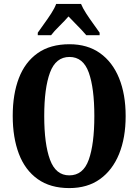

<svg xmlns="http://www.w3.org/2000/svg" viewBox="-20 -951 707 981"><path d="M334 10Q237 10 172.5 -36Q108 -82 76.5 -165Q45 -248 45 -359Q45 -470 76.5 -552Q108 -634 172.5 -679.5Q237 -725 335 -725Q427 -725 491 -679.5Q555 -634 588.5 -551.5Q622 -469 622 -358Q622 -247 588.5 -164.5Q555 -82 491 -36Q427 10 334 10ZM334 -55Q405 -55 433.5 -135Q462 -215 462 -358Q462 -501 433.5 -580.5Q405 -660 335 -660Q265 -660 235.5 -580.5Q206 -501 206 -358Q206 -215 235.5 -135Q265 -55 334 -55ZM173 -784Q186 -803 205 -829Q224 -855 241.5 -882Q259 -909 267 -931H394Q403 -909 420.5 -882Q438 -855 457 -829Q476 -803 489 -784V-771H421Q412 -782 395.5 -799.5Q379 -817 361 -835Q343 -853 330 -867Q311 -845 283.5 -818Q256 -791 241 -771H173Z"/></svg>

Font: Noto Serif ExtraCondensed ExtraBold
Style: Regular
Weight: 800
Width: 2
Designer: Monotype Design Team
Foundry: Monotype Imaging Inc.
Version: Version 2.013; ttfautohint (v1.8.4.7-5d5b)